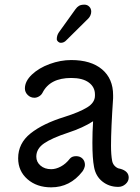

<svg xmlns="http://www.w3.org/2000/svg" viewBox="-20 -780 603 825"><path d="M533 -17Q533 -1 519.5 11Q506 23 488 23Q449 23 420 0Q391 -23 384 -63Q377 -99 377 -167Q377 -213 380 -259Q337 -231 273 -210Q203 -187 169.5 -164Q136 -141 136 -107Q136 -84 154 -68.5Q172 -53 200 -53Q220 -53 241.5 -64.5Q263 -76 280 -98Q289 -109 307 -109Q324 -109 334.5 -98.5Q345 -88 345 -71Q345 -65 341.5 -56.5Q338 -48 334 -43Q281 25 200 25Q138 25 98 -10Q58 -45 58 -100Q58 -164 111 -206.5Q164 -249 258 -278Q321 -298 354.5 -318.5Q388 -339 388 -369V-374Q388 -406 361.5 -425.5Q335 -445 286 -445Q195 -445 163 -382Q158 -372 148 -366Q138 -360 128 -360Q111 -360 99 -372Q87 -384 87 -400Q87 -431 117 -459.5Q147 -488 193.5 -505Q240 -522 286 -522Q371 -522 418.5 -482Q466 -442 466 -371V-358Q457 -226 457 -154Q457 -115 462 -88Q465 -74 475 -65Q485 -56 496 -55Q533 -45 533 -17ZM224 -612Q224 -628 233 -641L304 -740Q311 -750 319.5 -755Q328 -760 343 -760Q355 -760 363.5 -751.5Q372 -743 372 -730Q372 -722 368.5 -714Q365 -706 360 -701L265 -607Q255 -596 241 -596Q235 -596 229.5 -601Q224 -606 224 -612Z"/></svg>

Font: Tsukimi Rounded Medium
Style: Regular
Weight: 500
Designer: Takashi Funayama
Foundry: Takashi Funayama
Version: Version 1.032; ttfautohint (v1.8.3)